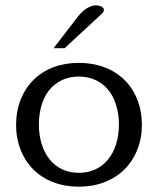

<svg xmlns="http://www.w3.org/2000/svg" viewBox="-20 -681 584 711"><path d="M269.5 -620.6Q275.4 -628.4 283 -635.7Q290.5 -643.1 299.1 -648.7Q307.6 -654.3 316.7 -657.7Q325.7 -661.1 334.5 -661.1Q347.2 -661.1 356 -656.5Q364.7 -651.9 364.7 -644Q364.7 -637.2 357.4 -630.4L219.2 -502.4H178.2ZM272 -448.2Q323.2 -448.2 366.2 -432.1Q409.2 -416 440.2 -385.7Q471.2 -355.5 488.3 -312.5Q505.4 -269.5 505.4 -218.3Q505.4 -168.9 488.3 -126.2Q471.2 -83.5 440.4 -53.2Q409.7 -22.9 366.7 -6.3Q323.7 10.3 272 10.3Q220.2 10.3 177.5 -6.1Q134.8 -22.5 104 -53Q73.2 -83.5 56.4 -126.2Q39.6 -168.9 39.6 -218.3Q39.6 -269.5 56.6 -312.3Q73.7 -355 104.5 -385.5Q135.3 -416 178 -432.1Q220.7 -448.2 272 -448.2ZM272 -397.5Q237.8 -397.5 210.4 -384.8Q183.1 -372.1 163.8 -349.1Q144.5 -326.2 134.3 -292.7Q124 -259.3 124 -218.8Q124 -180.7 134.5 -147.2Q145 -113.8 164.3 -90.1Q183.6 -66.4 210.9 -53.7Q238.3 -41 272 -41Q305.7 -41 333 -53.7Q360.4 -66.4 379.9 -90.1Q399.4 -113.8 409.9 -147.2Q420.4 -180.7 420.4 -218.8Q420.4 -258.8 409.9 -292.5Q399.4 -326.2 380.1 -349.1Q360.8 -372.1 333.3 -384.8Q305.7 -397.5 272 -397.5Z"/></svg>

Font: Kameron
Style: Regular
Weight: 400
Version: Version 1.000